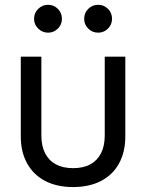

<svg xmlns="http://www.w3.org/2000/svg" viewBox="-20 -754 597 784"><path d="M278.3 9.8Q212.4 9.8 164.6 -15.1Q116.7 -40 90.8 -86.7Q64.9 -133.3 64.9 -197.3V-522.5H148.9V-201.2Q148.9 -158.2 164.1 -128.4Q179.2 -98.6 208 -83Q236.8 -67.4 278.3 -67.4Q320.3 -67.4 348.9 -83Q377.4 -98.6 392.6 -128.4Q407.7 -158.2 407.7 -201.2V-522.5H491.7V-197.3Q491.7 -133.3 466.1 -86.7Q440.4 -40 392.6 -15.1Q344.7 9.8 278.3 9.8ZM380.9 -620.6Q356.9 -620.6 340.3 -637.2Q323.7 -653.8 323.7 -677.2Q323.7 -701.2 340.3 -717.8Q356.9 -734.4 380.9 -734.4Q404.3 -734.4 420.9 -717.8Q437.5 -701.2 437.5 -677.2Q437.5 -653.8 420.9 -637.2Q404.3 -620.6 380.9 -620.6ZM176.3 -620.6Q152.8 -620.6 136 -637.2Q119.1 -653.8 119.1 -677.2Q119.1 -701.2 136 -717.8Q152.8 -734.4 176.3 -734.4Q199.7 -734.4 216.3 -717.8Q232.9 -701.2 232.9 -677.2Q232.9 -653.8 216.3 -637.2Q199.7 -620.6 176.3 -620.6Z"/></svg>

Font: Inter 28pt
Style: Regular
Weight: 400
Designer: Rasmus Andersson
Foundry: rsms
Version: Version 4.001;git-66647c0bb